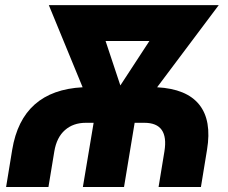

<svg xmlns="http://www.w3.org/2000/svg" viewBox="-20 -748 913 768"><path d="M4.4 0 28.8 -148.9Q67.9 -386.2 310.5 -398.9L175.3 -727.5H855L608.4 -398.9Q726.6 -392.6 777.1 -329.3Q827.6 -266.1 808.1 -148.9L783.7 0H614.3L637.7 -142.6Q656.2 -256.8 557.6 -256.8H518.6L476.1 0H311.5L354.5 -256.8H323.2Q272.9 -256.8 239.7 -227.5Q206.5 -198.2 197.3 -142.6L173.8 0ZM461.4 -406.2 577.6 -584H402.3Z"/></svg>

Font: Inter Display ExtraBold
Style: Italic
Weight: 800
Italic angle: -9.39999°
Designer: Rasmus Andersson
Foundry: rsms
Version: Version 4.000;git-a52131595